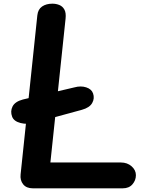

<svg xmlns="http://www.w3.org/2000/svg" viewBox="-20 -1024 833 1044"><path d="M46 -389.5Q35 -418.5 48.2 -445Q61.5 -471.5 104.5 -483L385 -549Q419.5 -558.5 448.8 -549Q478 -539.5 486 -516Q495.5 -489 481.2 -463.8Q467 -438.5 425.5 -427L165 -356Q127.5 -346 91.5 -355.2Q55.5 -364.5 46 -389.5ZM158.5 0Q123.5 0 106 -21.8Q88.5 -43.5 92 -75.5L183 -940.5Q186.5 -973.5 209 -988.8Q231.5 -1004 265 -1004Q284.5 -1004 302.2 -997Q320 -990 330 -972.2Q340 -954.5 336.5 -922L254 -140.5H637Q672 -140.5 695.5 -119.8Q719 -99 719 -71.5Q719 -43.5 700.2 -21.8Q681.5 0 647.5 0Z"/></svg>

Font: Edu NSW ACT Cursive
Style: Regular
Weight: 400
Designer: Tina and Corey Anderson, Eben Sorkin, Mirko Velimirovic
Foundry: Sorkin Type Co.
Version: Version 2.000